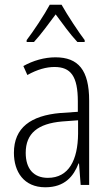

<svg xmlns="http://www.w3.org/2000/svg" viewBox="-20 -784 469 814"><path d="M241 -764H191C168 -721 120 -649 93 -614V-606H124C153 -637 189 -687 216 -723C244 -685 278 -638 308 -606H339V-614C316 -644 266 -719 241 -764ZM215 -541C168 -541 120 -527 79 -504L96 -466C139 -490 177 -500 211 -500C280 -500 310 -461 310 -354V-310L236 -305C111 -294 39 -243 39 -136C39 -56 81 10 172 10C255 10 292 -37 313 -91H315L322 0H358V-357C358 -487 312 -541 215 -541ZM243 -269 311 -274V-217C310 -106 272 -30 183 -30C123 -30 89 -68 89 -136C89 -219 141 -260 243 -269Z"/></svg>

Font: Noto Sans Armenian Condensed ExtraLight
Style: Regular
Weight: 200
Width: 3
Designer: Monotype Design Team
Foundry: Monotype Imaging Inc.
Version: Version 2.008